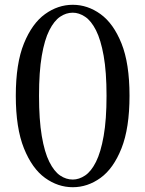

<svg xmlns="http://www.w3.org/2000/svg" viewBox="-20 -767 607 802"><path d="M284 15Q222 15 168 -24Q114 -63 80 -147.5Q46 -232 46 -367Q46 -502 80 -585.5Q114 -669 168 -708Q222 -747 284 -747Q346 -747 400 -708Q454 -669 487.5 -585.5Q521 -502 521 -367Q521 -232 487.5 -147.5Q454 -63 400 -24Q346 15 284 15ZM284 -17Q310 -17 335.5 -34Q361 -51 381 -91Q401 -131 413 -199Q425 -267 425 -367Q425 -467 413 -534Q401 -601 381 -640.5Q361 -680 335.5 -697Q310 -714 284 -714Q256 -714 231 -697Q206 -680 186 -640.5Q166 -601 154.5 -534Q143 -467 143 -367Q143 -267 154.5 -199Q166 -131 186 -91Q206 -51 231 -34Q256 -17 284 -17Z"/></svg>

Font: Noto Serif TC ExtraLight Medium
Style: Regular
Weight: 500
Version: Version 2.002-H1;hotconv 1.1.0;makeotfexe 2.6.0